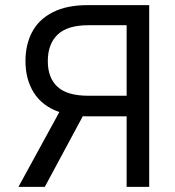

<svg xmlns="http://www.w3.org/2000/svg" viewBox="-20 -727 679 747"><path d="M472.7 0V-274.4H319.3L302.2 -274.9L154.3 0H51.8L210.9 -291Q145 -314 112.1 -365.7Q79.1 -417.5 79.1 -489.3Q79.1 -553.7 105.2 -602.8Q131.3 -651.9 185.5 -679.4Q239.7 -707 320.3 -707H560.5V0ZM323.2 -354.5H472.7V-628.9H324.2Q242.2 -628.9 204.1 -592.3Q166 -555.7 166 -489.3Q166 -423.8 203.9 -389.2Q241.7 -354.5 323.2 -354.5Z"/></svg>

Font: Pretendard Std
Style: Regular
Weight: 400
Designer: Base glyphs from Inter by Rasmus Andersson; Hangeul glyphs from Noto Sans CJK(Source Han Sans) by Jang Soo-young and Kan
Foundry: Kil Hyung-jin
Version: Version 1.309